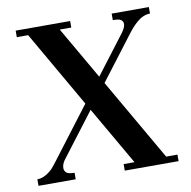

<svg xmlns="http://www.w3.org/2000/svg" viewBox="-78 -772 844 849"><g transform="rotate(-10 344.0 -347.0)"><path d="M27.3 0V-29.3Q47.9 -29.3 67.9 -41.5Q87.9 -53.7 98.6 -66.2Q109.4 -78.6 125.5 -100.1L294.4 -322.3L97.7 -664.1H46.9V-693.4H291.5V-664.1H239.7L375.5 -428.7L506.8 -601.1Q523.9 -624 523.9 -639.2Q523.9 -651.4 514.6 -658Q505.4 -664.6 478 -664.6V-693.8H645V-664.6Q629.4 -664.6 614.5 -658.2Q599.6 -651.9 586.4 -640.4Q573.2 -628.9 563.7 -618.4Q554.2 -607.9 543.5 -593.8L393.6 -397L605.5 -29.3H656.2V0H414.6V-29.3H463.4L312.5 -291L161.6 -92.8Q148.9 -75.2 148.9 -58.1Q148.9 -44.9 158.2 -37.1Q167.5 -29.3 194.3 -29.3V0Z"/></g></svg>

Font: Monomachus
Style: Medium
Weight: 500
Designer: Alexey Kryukov
Version: Version 1.0